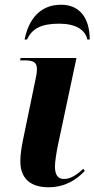

<svg xmlns="http://www.w3.org/2000/svg" viewBox="-20 -781 399 811"><path d="M84 -614H94C115 -659 152 -681 230 -681C300 -681 340 -655 349 -614H359C359 -703 318 -761 238 -761C143 -761 99 -691 84 -614ZM185 10C258 10 306 -25 338 -59L332 -68C309 -47 281 -25 251 -25C224 -25 213 -42 212 -76C212 -99 219 -142 226 -174L303 -536H67L65 -526H83C121 -526 136 -518 136 -489C136 -475 133 -458 129 -441L84 -223C73 -171 66 -138 66 -99C66 -27 109 10 185 10Z"/></svg>

Font: Noto Serif Display
Style: Bold Italic
Weight: 700
Italic angle: -12°
Designer: Monotype Design Team
Foundry: Monotype Imaging Inc.
Version: Version 2.009